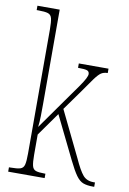

<svg xmlns="http://www.w3.org/2000/svg" viewBox="-86 -813 580 866"><g transform="rotate(10 204.0 -380.0)"><path d="M14 0V-20H21Q52 -20 66 -24.5Q80 -29 84 -45Q88 -61 88 -96V-664Q88 -699 84 -715Q80 -731 66 -735.5Q52 -740 21 -740H14V-760H116V-373Q116 -355 116 -327.5Q116 -300 115.5 -272Q115 -244 112 -222L211 -362Q244 -408 262.5 -434.5Q281 -461 288 -475Q295 -489 295 -496Q295 -508 285 -512Q275 -516 243 -516V-536H379V-516Q361 -516 349 -508Q337 -500 319.5 -476Q302 -452 268 -403L210 -322L311 -114Q335 -61 352.5 -40.5Q370 -20 401 -20H408V0H402Q375 0 357.5 -6.5Q340 -13 324.5 -34.5Q309 -56 287 -101L192 -295L116 -188V-96Q116 -61 120 -45Q124 -29 137 -24.5Q150 -20 178 -20H181V0Z"/></g></svg>

Font: Noto Serif Thai ExtraCondensed Thin
Style: Regular
Weight: 100
Width: 2
Designer: Monotype Design Team
Foundry: Monotype Imaging Inc.
Version: Version 2.001; ttfautohint (v1.8.4.7-5d5b)